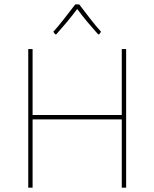

<svg xmlns="http://www.w3.org/2000/svg" viewBox="-20 -863 710 883"><path d="M560.1 0H540V-314H129.9V0H109.9V-637.2H129.9V-334H540V-637.2H560.1ZM225.1 -716.8Q248 -742.2 273.9 -775.4Q313.5 -825.7 326.2 -842.8H344.2Q366.2 -813.5 396 -775.4Q421.9 -742.2 444.8 -716.8L436 -705.1H431.2Q390.6 -751.5 381.3 -762.7Q353.5 -796.4 335 -821.8Q316.4 -796.4 288.6 -762.7Q279.3 -751.5 238.8 -705.1H233.9Z"/></svg>

Font: Datalegreya
Style: Thin
Weight: 250
Designer: Figs Lab
Foundry: Figs Lab
Version: Version 1.002;PS 001.002;hotconv 1.0.70;makeotf.lib2.5.58329